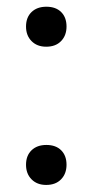

<svg xmlns="http://www.w3.org/2000/svg" viewBox="-20 -526 268 557"><path d="M114 -390.5Q87.5 -390.5 71.5 -406.8Q55.5 -423 55.5 -449Q55.5 -475.5 71.5 -491Q87.5 -506.5 114.5 -506.5Q142 -506.5 157.5 -491Q173 -475.5 173 -449Q173 -423 157.2 -406.8Q141.5 -390.5 114 -390.5ZM114 10.5Q87.5 10.5 71.5 -5.8Q55.5 -22 55.5 -48Q55.5 -74.5 71.5 -90Q87.5 -105.5 114.5 -105.5Q142 -105.5 157.5 -90Q173 -74.5 173 -48Q173 -22 157.2 -5.8Q141.5 10.5 114 10.5Z"/></svg>

Font: Commissioner Light
Style: Regular
Weight: 300
Designer: Kostas Bartsokas
Foundry: Kostas Bartsokas
Version: Version 1.000; ttfautohint (v1.8.3)